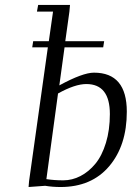

<svg xmlns="http://www.w3.org/2000/svg" viewBox="-20 -749 533 774"><path d="M95.2 4.9 97.2 -19 172.9 -558.1H109.9L113.8 -583H176.8L193.8 -702.1H128.9L133.8 -729H262.2L259.8 -702.1L243.2 -583H399.9L396 -558.1H240.2L219.2 -404.8Q313.5 -456.1 358.9 -456.1Q491.2 -456.1 491.2 -298.8Q491.2 -162.6 420.2 -78.9Q349.1 4.9 224.1 4.9Q191.9 4.9 162.1 0ZM167 -26.9Q199.2 -22 234.9 -22Q271 -22 304.4 -39.3Q337.9 -56.6 364.5 -88.9Q391.1 -121.1 407 -173.1Q422.9 -225.1 422.9 -289.1Q422.9 -410.2 328.1 -410.2Q282.2 -410.2 213.9 -372.1Z"/></svg>

Font: Dehuti Alt
Style: Italic
Weight: 400
Version: Version 1.2